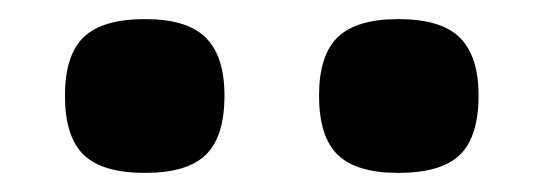

<svg xmlns="http://www.w3.org/2000/svg" viewBox="-20 -805 577 201"><path d="M132 -624Q87 -624 67.5 -643Q48 -662 48 -705Q48 -747 67.5 -766Q87 -785 132 -785Q176 -785 195.5 -765.5Q215 -746 215 -705Q215 -662 195.5 -643Q176 -624 132 -624ZM397 -624Q353 -624 333.5 -643Q314 -662 314 -705Q314 -747 333.5 -766Q353 -785 397 -785Q442 -785 461.5 -765.5Q481 -746 481 -705Q481 -662 461.5 -643Q442 -624 397 -624Z"/></svg>

Font: Encode Sans Normal
Style: Bold
Weight: 700
Designer: Pablo Impallari, Andres Torresi
Foundry: Pablo Impallari, Andres Torresi
Version: Version 1.000; ttfautohint (v1.00) -l 8 -r 50 -G 200 -x 14 -